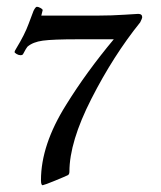

<svg xmlns="http://www.w3.org/2000/svg" viewBox="-20 -524 475 567"><path d="M400 -473Q400 -470 394 -458Q315 -360 250 -232.5Q185 -105 185 -17Q185 -10 181 -7Q173 -3 142.5 9.5Q112 22 106 23Q101 23 101 8Q101 -96 175 -214Q235 -311 316 -408H209Q136 -408 106.5 -404Q77 -400 61 -386Q58 -383 48 -364Q46 -361 40.5 -361Q35 -361 29 -364.5Q23 -368 23 -370.5Q23 -373 28 -381Q53 -422 64.5 -453.5Q76 -485 79 -492Q85 -504 89 -504Q93 -504 99.5 -500.5Q106 -497 106 -494L102 -478H272Q309 -478 347 -480.5Q385 -483 388 -483Q400 -483 400 -473Z"/></svg>

Font: Sedan SC
Style: Regular
Weight: 400
Designer: Sebastian Salazar
Foundry: Sebastian Salazar
Version: Version 1.001